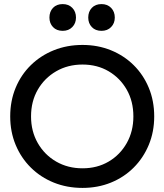

<svg xmlns="http://www.w3.org/2000/svg" viewBox="-20 -910 805 940"><path d="M30 -340Q30 -416 56.5 -480Q83 -544 131 -591Q179 -638 243.5 -664Q308 -690 384 -690Q459 -690 523 -664Q587 -638 634.5 -591Q682 -544 708.5 -480Q735 -416 735 -340Q735 -265 708.5 -201Q682 -137 634.5 -89.5Q587 -42 523 -16Q459 10 384 10Q308 10 243.5 -16Q179 -42 131 -89.5Q83 -137 56.5 -201Q30 -265 30 -340ZM132 -340Q132 -267 165 -209.5Q198 -152 255 -119Q312 -86 384 -86Q456 -86 512 -119Q568 -152 600.5 -209.5Q633 -267 633 -340Q633 -414 600.5 -471Q568 -528 512 -561Q456 -594 384 -594Q312 -594 255 -561Q198 -528 165 -471Q132 -414 132 -340ZM222 -824Q222 -853 239.5 -871.5Q257 -890 287 -890Q316 -890 334 -871.5Q352 -853 352 -824Q352 -796 334 -777.5Q316 -759 287 -759Q257 -759 239.5 -777.5Q222 -796 222 -824ZM412 -824Q412 -853 429.5 -871.5Q447 -890 477 -890Q506 -890 524 -871.5Q542 -853 542 -824Q542 -796 524 -777.5Q506 -759 477 -759Q447 -759 429.5 -777.5Q412 -796 412 -824Z"/></svg>

Font: Gabarito
Style: Regular
Weight: 400
Designer: Leandro Assis / Alvaro Franca / Felipe Casaprima
Foundry: Naipe Foundry
Version: Version 1.000